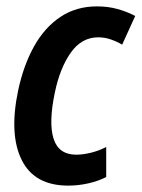

<svg xmlns="http://www.w3.org/2000/svg" viewBox="-20 -572 444 602"><path d="M194 10Q88 10 48 -70.5Q8 -151 37 -289Q54 -368 87 -427Q120 -486 169.5 -519Q219 -552 284 -552Q318 -552 347.5 -544Q377 -536 404 -522L363 -432Q346 -442 327 -448.5Q308 -455 288 -455Q236 -455 202 -407Q168 -359 152 -282Q132 -187 148 -137Q164 -87 219 -87Q238 -87 262.5 -92.5Q287 -98 313 -111V-17Q288 -4 256.5 3Q225 10 194 10Z"/></svg>

Font: Noto Sans Condensed SemiBold
Style: Italic
Weight: 600
Width: 3
Italic angle: -12°
Designer: Monotype Design Team
Foundry: Monotype Imaging Inc.
Version: Version 2.013; ttfautohint (v1.8.4.7-5d5b)